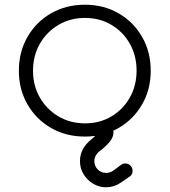

<svg xmlns="http://www.w3.org/2000/svg" viewBox="-20 -573 719 814"><path d="M340 6Q260 6 196.5 -30.5Q133 -67 96.5 -130.5Q60 -194 60 -273Q60 -353 96.5 -416.5Q133 -480 196.5 -516.5Q260 -553 340 -553Q420 -553 483 -516.5Q546 -480 582.5 -416.5Q619 -353 619 -273Q619 -194 582.5 -130.5Q546 -67 483 -30.5Q420 6 340 6ZM340 -50Q403 -50 452.5 -79.5Q502 -109 530.5 -159.5Q559 -210 559 -274Q559 -337 530.5 -387.5Q502 -438 452.5 -467.5Q403 -497 340 -497Q278 -497 228 -467.5Q178 -438 149 -387.5Q120 -337 120 -273Q120 -210 149 -159.5Q178 -109 228 -79.5Q278 -50 340 -50ZM430 221Q400 221 375 206Q350 191 334.5 166Q319 141 319 110Q319 57 366 19Q381 7 390.5 -4Q400 -15 404 -25Q412 -40 430 -40Q444 -40 452.5 -32Q461 -24 461 -11Q461 8 445.5 27.5Q430 47 401 69Q391 77 385.5 88Q380 99 380 110Q380 131 394.5 145.5Q409 160 430 160Q437 160 444 158Q451 156 458 152L493 126Q502 120 511 120Q524 120 533 129Q542 138 542 151Q542 166 532 174L491 202Q463 221 430 221Z"/></svg>

Font: ComfortaaLight
Style: Regular
Weight: 300
Designer: Johan Aakerlund
Foundry: Johan Aakerlund
Version: Version 3.104; ttfautohint (v1.8.1.43-b0c9)